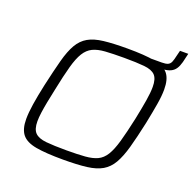

<svg xmlns="http://www.w3.org/2000/svg" viewBox="-137 -923 1074 1069"><g transform="rotate(20 400.0 -388.0)"><path d="M609 -654 616 -688H677Q701 -688 713.5 -693.5Q726 -699 732 -713.5Q738 -728 743 -752L751 -784H800L794 -759Q788 -728 779.5 -707.5Q771 -687 757.5 -675.5Q744 -664 723.5 -659Q703 -654 671 -654ZM346 8Q244 8 185 -2.5Q126 -13 101 -44Q76 -75 76 -135Q76 -172 84 -224Q92 -276 107 -345Q128 -439 145 -502.5Q162 -566 184.5 -604.5Q207 -643 242 -663Q277 -683 332.5 -689.5Q388 -696 472 -696Q575 -696 634 -685Q693 -674 717.5 -643Q742 -612 742 -551Q742 -513 733.5 -462.5Q725 -412 711 -343Q691 -250 673.5 -187.5Q656 -125 633.5 -86Q611 -47 576 -26.5Q541 -6 485.5 1Q430 8 346 8ZM345 -47Q411 -47 455.5 -50.5Q500 -54 528.5 -67.5Q557 -81 576.5 -112.5Q596 -144 612 -200Q628 -256 647 -344Q661 -412 669 -460.5Q677 -509 677 -543Q677 -591 657 -611.5Q637 -632 592 -636.5Q547 -641 472 -641Q406 -641 361.5 -638Q317 -635 288 -621Q259 -607 239.5 -575.5Q220 -544 204.5 -488Q189 -432 171 -344Q161 -298 154 -261.5Q147 -225 143 -196Q139 -167 139 -144Q139 -97 159.5 -76.5Q180 -56 225.5 -51.5Q271 -47 345 -47Z"/></g></svg>

Font: Saira SemiExpanded Light
Style: Italic
Weight: 300
Width: 6
Italic angle: -12°
Designer: Hector Gatti with collaboration of the Omnibus-Type team
Foundry: Omnibus-Type
Version: Version 1.101